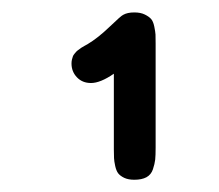

<svg xmlns="http://www.w3.org/2000/svg" viewBox="-20 -715 356 312"><path d="M165 -472.2V-595.2Q143.1 -580.1 127.9 -580.1Q113.8 -580.1 105 -589.4Q96.2 -598.6 96.2 -611.8Q96.2 -615.2 96.9 -618.2Q97.7 -621.1 98.4 -623.3Q99.1 -625.5 101.1 -627.7Q103 -629.9 104 -631.1Q105 -632.3 108.2 -634.5Q111.3 -636.7 112.3 -637.5Q113.3 -638.2 117.2 -640.4Q121.1 -642.6 122.1 -643.1Q139.2 -653.3 158 -671.4Q176.8 -689.5 180.2 -690.9Q187 -694.8 198.2 -694.8Q208.5 -694.8 215.3 -691.4Q222.2 -688 225.6 -684.1Q229 -680.2 230.7 -671.9Q232.4 -663.6 232.7 -658.9Q232.9 -654.3 232.9 -644V-475.1Q232.9 -462.4 232.2 -455.6Q231.4 -448.7 228.5 -439.9Q225.6 -431.2 218 -427Q210.4 -422.9 198.2 -422.9Q188.5 -422.9 181.9 -426Q175.3 -429.2 172.1 -433.3Q168.9 -437.5 167.2 -445.3Q165.5 -453.1 165.3 -458Q165 -462.9 165 -472.2Z"/></svg>

Font: Concert One
Style: Regular
Weight: 400
Designer: Johan Kallas, Mihkel Virkus
Foundry: Johan Kallas, Mihkel Virkus
Version: Version 1.003